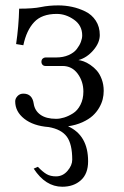

<svg xmlns="http://www.w3.org/2000/svg" viewBox="-20 -462 462 715"><path d="M105.5 166 121.1 159.2Q139.2 178.2 153.6 186.5Q168 194.8 188.5 194.8Q213.9 194.8 231.4 174.3Q249 153.8 249 132.8Q249 74.2 228.8 46.9Q208.5 19.5 161.6 11.2Q104 6.8 70.3 -19.8Q36.6 -46.4 36.6 -84.5Q36.6 -95.2 45.2 -104.2Q53.7 -113.3 66.9 -113.3Q100.1 -113.3 105.5 -76.2Q109.4 -49.8 130.6 -34.7Q151.9 -19.5 189 -19.5Q203.1 -19.5 219 -24.4Q234.9 -29.3 251.7 -39.8Q268.6 -50.3 279.5 -71.5Q290.5 -92.8 290.5 -121.1Q290.5 -158.7 269.3 -187.5Q248 -216.3 212.9 -216.3H149.4Q142.6 -216.3 138.4 -220.7Q134.3 -225.1 134.3 -231.9Q134.3 -239.3 138.9 -243.7Q143.6 -248 149.4 -248H189Q215.3 -248 235.4 -256.8Q255.4 -265.6 265.9 -279.3Q276.4 -293 281.2 -305.9Q286.1 -318.8 286.1 -330.1Q286.1 -367.2 255.6 -388.7Q225.1 -410.2 191.4 -410.2Q135.7 -410.2 107.2 -379.6Q78.6 -349.1 66.9 -293.5L40 -297.9Q49.8 -364.7 51.3 -429.7Q103.5 -429.7 132.8 -435.8Q162.1 -441.9 197.3 -441.9Q223.1 -441.9 248.3 -436.5Q273.4 -431.2 297.6 -419.4Q321.8 -407.7 336.7 -385Q351.6 -362.3 351.6 -331.5Q351.6 -302.7 327.4 -274.7Q303.2 -246.6 272 -238.3Q280.8 -237.3 291.7 -233.4Q302.7 -229.5 316.2 -220.5Q329.6 -211.4 340.6 -199Q351.6 -186.5 358.9 -166.7Q366.2 -147 366.2 -123.5Q366.2 -107.9 362.5 -92.8Q358.9 -77.6 349.4 -61Q339.8 -44.4 325.2 -31Q310.5 -17.6 286.9 -6.8Q263.2 3.9 233.4 8.3Q308.1 42 308.1 138.7Q308.1 185.1 281.2 209.2Q254.4 233.4 211.9 233.4Q149.4 233.4 105.5 166Z"/></svg>

Font: Libertinage
Style: f
Weight: 400
Designer: OSP
Foundry: OSP
Version: Version 1.0; 2008; OFL relea